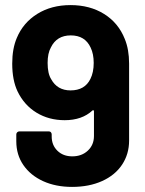

<svg xmlns="http://www.w3.org/2000/svg" viewBox="-20 -726 570 754"><path d="M44 -171V-198Q44 -203 47.5 -206.5Q51 -210 56 -210H172Q177 -210 180 -206.5Q183 -203 183 -198V-190Q183 -156 205.5 -134Q228 -112 264 -112Q301 -112 325 -134.5Q349 -157 349 -192V-289Q349 -292 347 -293Q345 -294 343 -292Q302 -254 234 -254Q172 -254 123.5 -283.5Q75 -313 49 -367Q28 -411 28 -476Q28 -535 46 -577Q71 -637 126.5 -671.5Q182 -706 257 -706Q333 -706 389 -671Q445 -636 470 -573Q487 -532 487 -476V-174Q487 -121 459.5 -79.5Q432 -38 381 -15Q330 8 263 8Q199 8 149.5 -14.5Q100 -37 72 -77.5Q44 -118 44 -171ZM181 -415Q205 -371 257 -371Q313 -371 335 -416Q348 -442 348 -479Q348 -514 336 -539Q314 -587 258 -587Q203 -587 180 -540Q167 -517 167 -479Q167 -437 181 -415Z"/></svg>

Font: Barlow GEO Bold
Style: Regular
Weight: 700
Designer: Jeremy Tribby
Foundry: Tribby Type
Version: Version 1.408